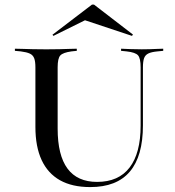

<svg xmlns="http://www.w3.org/2000/svg" viewBox="-20 -776 736 808"><path d="M129 -369.4V-492.7Q129 -517.7 123.8 -531Q118.5 -544.4 105.6 -550.4Q92.7 -556.5 67.7 -559.7L42.7 -562.1V-571Q58.1 -571 77 -570.2Q96 -569.4 118.5 -569Q141.1 -568.5 166.1 -568.5H175.8H183.9Q208.9 -568.5 230.6 -569Q252.4 -569.4 270.6 -570.2Q288.7 -571 303.2 -571V-562.1L280.6 -559.7Q245.2 -554.8 233.9 -542.7Q222.6 -530.6 222.6 -492.7V-369.4ZM359.7 11.3Q283.9 11.3 232.7 -17.3Q181.5 -46 155.2 -102.4Q129 -158.9 129 -241.9V-369.4H222.6V-234.7Q222.6 -122.6 264.1 -66.5Q305.6 -10.5 388.7 -10.5Q479 -10.5 525.4 -71Q571.8 -131.5 571.8 -247.6V-369.4H581.5V-248.4Q581.5 -118.5 526.2 -53.6Q471 11.3 359.7 11.3ZM571.8 -369.4V-492.7Q571.8 -530.6 560.9 -543.1Q550 -555.6 512.9 -559.7L489.5 -562.1V-571Q506.5 -570.2 528.2 -569.4Q550 -568.5 576.6 -568.5Q594.4 -568.5 610.9 -569Q627.4 -569.4 641.5 -570.2Q655.6 -571 666.9 -571V-562.1L642.7 -559.7Q616.9 -557.3 604 -550.8Q591.1 -544.4 586.3 -531Q581.5 -517.7 581.5 -492.7V-369.4ZM204.8 -625 200.8 -629.8 366.9 -756.5H375.8L539.5 -630.6L535.5 -625L319.4 -696.8L364.5 -704Z"/></svg>

Font: Playfair 144pt SemiExpanded Medium
Style: Regular
Weight: 500
Width: 6
Designer: Claus Eggers Sørensen
Foundry: Claus Eggers Sørensen
Version: Version 2.203